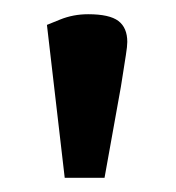

<svg xmlns="http://www.w3.org/2000/svg" viewBox="-20 -741 247 270"><path d="M46 -706Q46 -706 64.5 -713.5Q83 -721 104 -721Q134 -721 146.5 -711.5Q159 -702 159 -682Q159 -676 157 -663.5Q155 -651 153 -638Q151 -625 150 -619L127 -491H71Z"/></svg>

Font: Faustina VF Beta
Style: Regular
Weight: 400
Designer: Alfonso Garcia
Foundry: Omnibus-Type
Version: Version 1.006